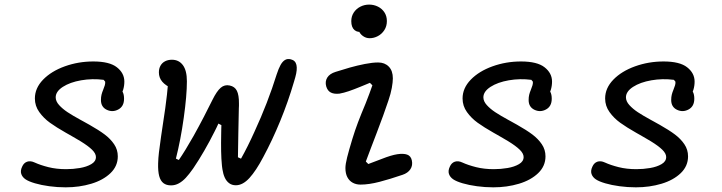

<svg xmlns="http://www.w3.org/2000/svg" viewBox="-20 -798 3140 835"><path d="M91.3 -18Q77.2 -27.5 72.5 -41.5Q67.8 -55.5 76.3 -73.3Q83.5 -89.8 98 -94.8Q112.5 -99.8 130.7 -91.3Q155.8 -79.8 190.4 -71.1Q225 -62.3 267.7 -62.3Q297.7 -62.3 327.2 -67.3Q356.7 -72.3 376.9 -84.1Q397.2 -95.8 397.2 -115Q397.2 -130.5 380.1 -147.1Q363 -163.7 330.7 -183.5Q314.5 -193 306.8 -197.6Q299 -202.2 283.3 -211.2L266.8 -220.5Q225 -244.2 197.4 -264.1Q169.8 -284 150.8 -310.6Q131.7 -337.2 131.7 -369.7Q131.7 -414.7 167.3 -451.5Q203 -488.3 261.8 -509.5Q320.7 -530.7 385.8 -530.7Q456.2 -530.7 488.3 -505.4Q520.5 -480.2 520.8 -443.8Q521 -407.5 500 -372.7L495.3 -416Q507.3 -410 513.4 -398.5Q519.5 -387 519.5 -368.7Q519.5 -335.3 494.5 -321.9Q469.5 -308.5 444.2 -320.6Q419 -332.7 419 -363Q419 -376.2 421.5 -386.2Q424 -396.3 429 -408.3Q433.3 -419.5 435.7 -426.9Q438 -434.3 437.5 -442.7L430.8 -450.8Q381.5 -457.2 332.9 -448.8Q284.3 -440.3 253.2 -420.2Q222.2 -400 222.2 -374.7Q222.2 -357.5 237 -341.1Q251.8 -324.7 273.6 -310.2Q295.3 -295.8 330.3 -276.7Q337.8 -272.3 344.2 -269.1Q350.5 -265.8 357.8 -261.5L368.3 -255.7Q410.2 -232 435.3 -213.1Q460.5 -194.2 476.4 -170.6Q492.3 -147 492.3 -118Q492.3 -75.7 460.6 -45.1Q428.8 -14.5 376.9 1.1Q325 16.7 265.5 16.7Q229.2 16.7 194.2 11.9Q159.3 7.2 132.2 -0.8Q105 -8.8 91.3 -18Z M667.7 -87.7Q668.3 -110.7 671.2 -135Q674 -159.3 680.2 -202.3Q690.5 -270 698.7 -327.2Q706.8 -384.5 712 -447.3L727.7 -413.7Q700 -425.8 685.5 -442.9Q671 -460 671 -483.3Q671 -500 678.1 -512.5Q685.2 -525 698 -531.6Q710.8 -538.2 727.7 -538.2Q757.8 -538.2 775.3 -514.8Q792.8 -491.5 792.8 -444.2Q792.8 -383.2 779.2 -286.2Q765.7 -189.3 745 -108.2L757.7 -102.2Q785 -141.7 821.7 -206.5Q846.3 -250.7 866.2 -289.2Q886 -327.8 904 -363.8Q922.8 -401.8 939.9 -416.4Q957 -431 978.8 -426.2Q1001 -421.7 1010.2 -403.2Q1019.5 -384.8 1019.2 -347.8Q1019.2 -343 1019.2 -337.8Q1019.2 -332.5 1018.7 -327.2Q1018 -274.2 1016.5 -218.8Q1015 -163.3 1014.8 -114L1028.2 -108Q1057.3 -159.8 1086.3 -224.3Q1115 -286.3 1139.8 -350.2Q1164.5 -414.2 1183.2 -474.3Q1191.7 -500.3 1200.1 -515.4Q1208.5 -530.5 1219.3 -537.1Q1230.2 -543.7 1244.8 -540Q1264.8 -535.2 1269.2 -515.6Q1273.7 -496 1264.3 -462.3Q1260.8 -450.8 1258.5 -442.3Q1233.2 -355.8 1198.7 -271.8Q1164.2 -187.8 1124.8 -114.7Q1093.5 -55.3 1064.7 -23.8Q1035.8 7.7 1005.7 7.7Q988.7 7.7 976.7 -1.2Q964.7 -10 957.6 -25.4Q950.5 -40.8 947.3 -61.8Q946.7 -65.7 946.2 -69.7Q945.7 -73.7 945.2 -77.7Q942.3 -107 941.7 -139.8Q941 -172.5 942 -220.3Q942 -231 942.3 -237.2Q942.7 -243.3 942.8 -253.8L929.8 -260.5Q925.8 -251.3 921.9 -243.5Q918 -235.7 913.3 -226.2Q892 -183.5 868.1 -142.2Q844.2 -100.8 823.3 -70.2Q821.5 -67.5 819.7 -64.8Q802.7 -40.5 788.2 -24.9Q773.7 -9.3 757.8 -0.6Q742 8.2 723.8 8.2Q703.5 8.2 690.8 -1.6Q678 -11.3 672.3 -32.5Q666.7 -53.7 667.7 -87.7Z M1482.2 -67.2Q1482.2 -83.8 1489.7 -113.8Q1497.2 -143.8 1512.3 -193.5Q1523.8 -231.2 1536.9 -265.8Q1550 -300.3 1569.8 -347.5Q1578.7 -370 1586.5 -390.9Q1594.3 -411.8 1599.5 -427L1588.7 -437.8Q1578.3 -433.5 1568 -429.2Q1557.7 -424.8 1547.3 -420.7Q1518.3 -408.8 1496.9 -401.5Q1475.5 -394.2 1456.5 -390.8Q1433.5 -388.2 1419 -395.5Q1404.5 -402.8 1398.7 -422.3Q1392.8 -443.5 1403.2 -460.5Q1413.7 -477.5 1439.7 -485.5Q1468.5 -494.8 1501.1 -504.1Q1533.7 -513.3 1566.8 -519.8Q1600 -526.3 1624.7 -526.3Q1653.3 -526.3 1670.9 -508.2Q1688.5 -490.2 1688.5 -457.2Q1688.5 -441 1684 -415.8Q1679.5 -390.7 1669 -360.2Q1650 -302.8 1617.7 -218.5Q1605.3 -186.3 1592.8 -153.4Q1580.2 -120.5 1571 -95.5L1581.7 -84.7Q1606.2 -93.5 1639.2 -106.5Q1681.5 -123.3 1708 -127.3Q1734.5 -131.3 1750.7 -125.6Q1766.8 -119.8 1771 -100.7Q1775.8 -78.8 1764.9 -62.2Q1754 -45.5 1730 -37.5L1725.2 -36Q1677.3 -19.5 1630.9 -7.3Q1584.5 4.8 1547.8 4.8Q1528.8 4.8 1514 -3.3Q1499.2 -11.3 1490.7 -27.3Q1482.2 -43.3 1482.2 -67.2ZM1536.2 -708 1558.5 -661.3Q1535.8 -655.2 1521.8 -667.2Q1507.7 -679.3 1507.7 -706Q1507.7 -727 1518.4 -743.4Q1529.2 -759.8 1547 -768.9Q1564.8 -778 1585.2 -778Q1606 -778 1623.8 -769.1Q1641.7 -760.2 1652.1 -743.9Q1662.5 -727.7 1662.5 -706.3Q1662.5 -684 1651.5 -667Q1640.5 -650 1623.2 -640.9Q1606 -631.8 1587.5 -631.8Q1571.5 -631.8 1557.9 -641.7Q1544.3 -651.5 1538.2 -669Q1532 -686.5 1536.2 -708Z M1951.3 -18Q1937.2 -27.5 1932.5 -41.5Q1927.8 -55.5 1936.3 -73.3Q1943.5 -89.8 1958 -94.8Q1972.5 -99.8 1990.7 -91.3Q2015.8 -79.8 2050.4 -71.1Q2085 -62.3 2127.7 -62.3Q2157.7 -62.3 2187.2 -67.3Q2216.7 -72.3 2236.9 -84.1Q2257.2 -95.8 2257.2 -115Q2257.2 -130.5 2240.1 -147.1Q2223 -163.7 2190.7 -183.5Q2174.5 -193 2166.8 -197.6Q2159 -202.2 2143.3 -211.2L2126.8 -220.5Q2085 -244.2 2057.4 -264.1Q2029.8 -284 2010.8 -310.6Q1991.7 -337.2 1991.7 -369.7Q1991.7 -414.7 2027.3 -451.5Q2063 -488.3 2121.8 -509.5Q2180.7 -530.7 2245.8 -530.7Q2316.2 -530.7 2348.3 -505.4Q2380.5 -480.2 2380.8 -443.8Q2381 -407.5 2360 -372.7L2355.3 -416Q2367.3 -410 2373.4 -398.5Q2379.5 -387 2379.5 -368.7Q2379.5 -335.3 2354.5 -321.9Q2329.5 -308.5 2304.2 -320.6Q2279 -332.7 2279 -363Q2279 -376.2 2281.5 -386.2Q2284 -396.3 2289 -408.3Q2293.3 -419.5 2295.7 -426.9Q2298 -434.3 2297.5 -442.7L2290.8 -450.8Q2241.5 -457.2 2192.9 -448.8Q2144.3 -440.3 2113.2 -420.2Q2082.2 -400 2082.2 -374.7Q2082.2 -357.5 2097 -341.1Q2111.8 -324.7 2133.6 -310.2Q2155.3 -295.8 2190.3 -276.7Q2197.8 -272.3 2204.2 -269.1Q2210.5 -265.8 2217.8 -261.5L2228.3 -255.7Q2270.2 -232 2295.3 -213.1Q2320.5 -194.2 2336.4 -170.6Q2352.3 -147 2352.3 -118Q2352.3 -75.7 2320.6 -45.1Q2288.8 -14.5 2236.9 1.1Q2185 16.7 2125.5 16.7Q2089.2 16.7 2054.2 11.9Q2019.3 7.2 1992.2 -0.8Q1965 -8.8 1951.3 -18Z M2571.3 -18Q2557.2 -27.5 2552.5 -41.5Q2547.8 -55.5 2556.3 -73.3Q2563.5 -89.8 2578 -94.8Q2592.5 -99.8 2610.7 -91.3Q2635.8 -79.8 2670.4 -71.1Q2705 -62.3 2747.7 -62.3Q2777.7 -62.3 2807.2 -67.3Q2836.7 -72.3 2856.9 -84.1Q2877.2 -95.8 2877.2 -115Q2877.2 -130.5 2860.1 -147.1Q2843 -163.7 2810.7 -183.5Q2794.5 -193 2786.8 -197.6Q2779 -202.2 2763.3 -211.2L2746.8 -220.5Q2705 -244.2 2677.4 -264.1Q2649.8 -284 2630.8 -310.6Q2611.7 -337.2 2611.7 -369.7Q2611.7 -414.7 2647.3 -451.5Q2683 -488.3 2741.8 -509.5Q2800.7 -530.7 2865.8 -530.7Q2936.2 -530.7 2968.3 -505.4Q3000.5 -480.2 3000.8 -443.8Q3001 -407.5 2980 -372.7L2975.3 -416Q2987.3 -410 2993.4 -398.5Q2999.5 -387 2999.5 -368.7Q2999.5 -335.3 2974.5 -321.9Q2949.5 -308.5 2924.2 -320.6Q2899 -332.7 2899 -363Q2899 -376.2 2901.5 -386.2Q2904 -396.3 2909 -408.3Q2913.3 -419.5 2915.7 -426.9Q2918 -434.3 2917.5 -442.7L2910.8 -450.8Q2861.5 -457.2 2812.9 -448.8Q2764.3 -440.3 2733.2 -420.2Q2702.2 -400 2702.2 -374.7Q2702.2 -357.5 2717 -341.1Q2731.8 -324.7 2753.6 -310.2Q2775.3 -295.8 2810.3 -276.7Q2817.8 -272.3 2824.2 -269.1Q2830.5 -265.8 2837.8 -261.5L2848.3 -255.7Q2890.2 -232 2915.3 -213.1Q2940.5 -194.2 2956.4 -170.6Q2972.3 -147 2972.3 -118Q2972.3 -75.7 2940.6 -45.1Q2908.8 -14.5 2856.9 1.1Q2805 16.7 2745.5 16.7Q2709.2 16.7 2674.2 11.9Q2639.3 7.2 2612.2 -0.8Q2585 -8.8 2571.3 -18Z"/></svg>

Font: Monaspace Radon Var
Style: Regular
Weight: 400
Designer: Riley Cran and the Lettermatic Team
Version: Version 1.000 (Monaspace Radon Var)